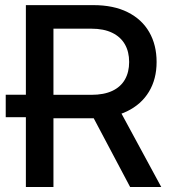

<svg xmlns="http://www.w3.org/2000/svg" viewBox="-20 -748 680 768"><path d="M146 -279.3H2.9V-369.1H146ZM83.5 0V-727.5H353.5Q434.1 -727.5 490.7 -699.2Q547.4 -670.9 576.9 -619.6Q606.4 -568.4 606.4 -500Q606.4 -431.6 575.7 -380.9Q544.9 -330.1 487.5 -302.5Q430.2 -274.9 348.6 -274.9H147V-368.7H345.7Q395.5 -368.7 429.2 -384.5Q462.9 -400.4 479.7 -429.9Q496.6 -459.5 496.6 -500Q496.6 -541 479.5 -570.8Q462.4 -600.6 428.7 -616.9Q395 -633.3 345.2 -633.3H193.8V0ZM500.5 0 326.7 -328.1H447.3L625 0Z"/></svg>

Font: Inter 24pt Medium
Style: Regular
Weight: 500
Designer: Rasmus Andersson
Foundry: rsms
Version: Version 4.001;git-66647c0bb